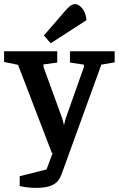

<svg xmlns="http://www.w3.org/2000/svg" viewBox="-42 -746 579 936"><path d="M134 170Q114 170 92 167.5Q70 165 54 161V113L185 80L238 -63L270 -16L211 0L46 -430L-22 -444V-496H237V-441L170 -432V-420L262 -167L270 -136L278 -168L367 -419V-431L299 -441V-496H517V-442L452 -431L258 104Q245 140 216 155Q187 170 134 170ZM205 -535 172 -573 273 -690Q285 -704 297 -714.5Q309 -725 322 -726Q339 -727 357 -707.5Q375 -688 380 -648Z"/></svg>

Font: Faustina Light SemiBold
Style: Regular
Weight: 600
Version: Version 1.200